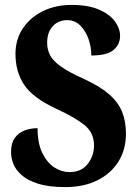

<svg xmlns="http://www.w3.org/2000/svg" viewBox="-20 -748 562 782"><path d="M246 14Q179 14 136 0.5Q93 -13 68.5 -34.5Q44 -56 34.5 -80.5Q25 -105 25 -128Q25 -165 40 -186Q55 -207 80 -216.5Q105 -226 133 -226Q133 -164 152.5 -124.5Q172 -85 201.5 -66Q231 -47 263 -47Q311 -47 337 -80Q363 -113 363 -156Q363 -208 323 -239.5Q283 -271 211 -304Q114 -349 78.5 -402.5Q43 -456 43 -528Q43 -588 73.5 -633Q104 -678 155.5 -703Q207 -728 272 -728Q339 -728 383 -709Q427 -690 448 -661Q469 -632 469 -602Q469 -567 442.5 -544.5Q416 -522 352 -522Q352 -556 340.5 -589Q329 -622 307 -644Q285 -666 254 -666Q218 -666 195 -641.5Q172 -617 172 -573Q172 -547 183.5 -524Q195 -501 227.5 -477.5Q260 -454 323 -426Q388 -396 425 -363.5Q462 -331 477.5 -292Q493 -253 493 -204Q493 -139 462.5 -90Q432 -41 376.5 -13.5Q321 14 246 14Z"/></svg>

Font: Noto Serif Georgian Condensed ExtraBold
Style: Regular
Weight: 800
Width: 3
Designer: Monotype Design Team, Akaki Razmadze
Foundry: Google LLC
Version: Version 2.003; ttfautohint (v1.8.4.7-5d5b)